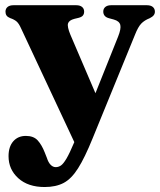

<svg xmlns="http://www.w3.org/2000/svg" viewBox="-20 -498 628 753"><path d="M374 -86.5 279 75.5 62.5 -387Q54 -406 45 -413.8Q36 -421.5 20 -427Q10 -431 5.8 -437Q1.5 -443 1.5 -452Q1.5 -464 9.8 -470.8Q18 -477.5 32.5 -477.5H279.5Q293.5 -477.5 301.8 -470.8Q310 -464 310 -452.5Q310 -443 305 -437Q300 -431 288 -428L271.5 -424Q250.5 -418.5 246.8 -406Q243 -393.5 256 -362ZM270.5 61.5 293.5 6 316 -36.5 443 -354Q455.5 -385 451.8 -400.2Q448 -415.5 426 -421.5L407.5 -426.5Q396 -429.5 390.5 -436.2Q385 -443 385 -452.5Q385 -464 393.2 -470.8Q401.5 -477.5 415.5 -477.5H556.5Q571 -477.5 579.2 -470.8Q587.5 -464 587.5 -452Q587.5 -444.5 582.8 -438.2Q578 -432 567 -426.5Q546.5 -418.5 534 -405.5Q521.5 -392.5 509.5 -362L343.5 44Q312.5 120.5 286.2 162Q260 203.5 229.5 219.5Q199 235.5 155 235.5Q90 235.5 51.8 201Q13.5 166.5 13.5 114.5Q13.5 77.5 32 56.2Q50.5 35 81.5 35Q112 35 128 52.8Q144 70.5 155.5 100L164 121.5Q169.5 139 178.5 148.2Q187.5 157.5 198.5 157.5Q209.5 157.5 219 151Q228.5 144.5 240.8 123.8Q253 103 270.5 61.5Z"/></svg>

Font: Fraunces
Style: Bold
Weight: 700
Version: Version 1.000;[b76b70a41]